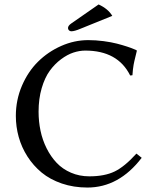

<svg xmlns="http://www.w3.org/2000/svg" viewBox="-20 -840 722 870"><path d="M379.9 -658.2Q414.1 -658.2 449.2 -653.6Q484.4 -648.9 509.8 -642.3Q535.2 -635.7 555.9 -628.9Q576.7 -622.1 587.4 -617.2L598.1 -612.8L600.1 -609.9Q597.7 -600.1 594 -584.7Q590.3 -569.3 588.9 -563.5Q587.4 -557.6 585.4 -546.4Q583.5 -535.2 582.3 -524.7Q581.1 -514.2 580.1 -499L569.8 -498Q513.7 -610.8 366.2 -610.8Q340.3 -610.8 312.7 -601.8Q285.2 -592.8 256.6 -571.5Q228 -550.3 205.6 -519.5Q183.1 -488.8 168.9 -440.4Q154.8 -392.1 154.8 -334Q154.8 -289.6 163.6 -247.6Q172.4 -205.6 191.2 -168Q210 -130.4 236.8 -102.1Q263.7 -73.7 301.8 -57.4Q339.8 -41 384.8 -41Q454.1 -41 499.5 -63Q544.9 -85 598.1 -144L622.1 -125Q519 9.8 376 9.8Q313.5 9.8 260 -8.5Q206.5 -26.9 168.7 -58.1Q130.9 -89.4 104.2 -131.1Q77.6 -172.9 64.7 -219.5Q51.8 -266.1 51.8 -314.9Q51.8 -386.7 79.3 -451.2Q106.9 -515.6 152.3 -560.5Q197.8 -605.5 257.3 -631.8Q316.9 -658.2 379.9 -658.2ZM426.8 -819.8Q469.7 -800.3 488.8 -768.1L345.2 -710Q317.4 -698.2 303.2 -698.2Q296.9 -698.2 292.5 -702.6Q288.1 -707 288.1 -712.9Q288.1 -723.6 303.2 -733.9Z"/></svg>

Font: Linux Biolinum
Style: Regular
Weight: 400
Designer: Philipp H. Poll
Foundry: Philipp H. Poll
Version: Version 0.6.4